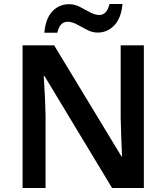

<svg xmlns="http://www.w3.org/2000/svg" viewBox="-20 -941 833 961"><path d="M700 0H541L203 -560H199Q202 -515 204.5 -463.5Q207 -412 208 -360V0H93V-714H251L588 -158H591Q589 -198 587 -250Q585 -302 584 -351V-714H700ZM202 -777Q208 -848 242 -884Q276 -920 326 -920Q354 -920 380 -906.5Q406 -893 430.5 -879.5Q455 -866 477 -866Q515 -866 528 -921H593Q587 -851 552.5 -814.5Q518 -778 469 -778Q442 -778 416 -791.5Q390 -805 365.5 -818.5Q341 -832 318 -832Q279 -832 267 -777Z"/></svg>

Font: Noto Sans Sinhala UI SemiBold
Style: Regular
Weight: 600
Designer: Jelle Bosma - Monotype Design Team
Foundry: Monotype Imaging Inc.
Version: Version 2.006; ttfautohint (v1.8.4.7-5d5b)